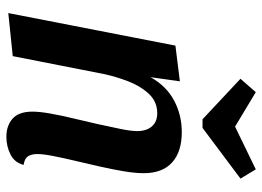

<svg xmlns="http://www.w3.org/2000/svg" viewBox="-130 -672 822 602"><g transform="rotate(90 281.0 -371.0)"><path d="M409 20Q374 20 352 0.5Q330 -19 330 -62Q330 -84 336 -118Q342 -152 351.5 -191Q361 -230 369.5 -268.5Q378 -307 384.5 -339Q391 -371 391 -390Q391 -419 376.5 -436Q362 -453 335 -453Q299 -453 274.5 -427Q250 -401 235 -362Q220 -323 212 -285L156 0L21 14L123 -510L235 -524L222 -432Q250 -482 295.5 -506Q341 -530 394 -530Q456 -530 489.5 -499.5Q523 -469 523 -411Q523 -384 517 -348Q511 -312 502 -272.5Q493 -233 484 -195Q475 -157 469 -126Q463 -95 463 -77Q463 -59 470 -48Q477 -37 497 -34Q490 -6 464.5 7Q439 20 409 20ZM354 -595 227 -714 269 -762 377 -697 511 -762 540 -714 381 -595Z"/></g></svg>

Font: Sansita Swashed Light Medium
Style: Regular
Weight: 500
Version: Version 1.003